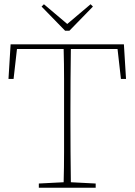

<svg xmlns="http://www.w3.org/2000/svg" viewBox="-20 -885 634 905"><path d="M20 -513 30 -676H564L574 -513H550L534 -654H314Q313 -583 312.5 -511.5Q312 -440 312 -367V-310Q312 -239 312.5 -168Q313 -97 314 -26L431 -20V0H163V-20L280 -26Q282 -97 282 -168Q282 -239 282 -310V-367Q282 -440 282 -511.5Q282 -583 280 -654H60L44 -513ZM187 -865 297 -772 407 -865 418 -854 307 -740H287L176 -854Z"/></svg>

Font: Source Serif 4 ExtraLight
Style: Regular
Weight: 200
Designer: Frank Grießhammer
Foundry: Adobe
Version: Version 4.005;hotconv 1.1.0;makeotfexe 2.6.0